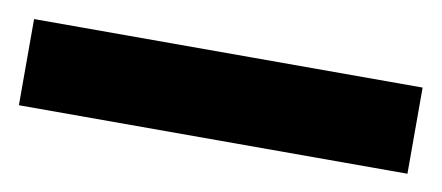

<svg xmlns="http://www.w3.org/2000/svg" viewBox="-31 -933 545 237"><g transform="rotate(10 241.5 -814.0)"><path d="M485 -760V-868H-2V-760Z"/></g></svg>

Font: Noto Sans Gujarati UI ExtraCondensed ExtraBold
Style: Regular
Weight: 800
Width: 2
Designer: Jelle Bosma - Monotype Design Team, Universal Thirst
Foundry: Monotype Imaging Inc.
Version: Version 2.106